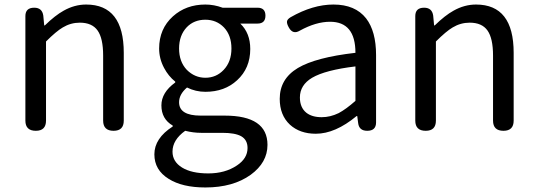

<svg xmlns="http://www.w3.org/2000/svg" viewBox="-20 -577 2371 847"><path d="M138 0Q92 0 92 -45V-271V-506Q92 -543 131 -543Q166 -543 171 -508L175 -465H178Q223 -509 261 -530Q309 -557 360 -557Q526 -557 526 -344V-45Q526 0 481 0Q435 0 435 -45V-332Q435 -408 410.5 -442.5Q386 -477 332 -477Q292 -477 257 -456Q228 -439 183 -394V-45Q183 0 138 0Z M886 250Q784 250 724 212Q661 173 661 104Q661 33 742 -19V-23Q692 -52 692 -112Q692 -169 753 -213V-217Q723 -241 704 -277Q682 -318 682 -363Q682 -450 743 -505Q801 -557 886 -557Q924 -557 962 -543H1056H1116Q1151 -543 1151 -508Q1151 -473 1116 -473H1040Q1084 -431 1084 -361Q1084 -276 1026 -223Q971 -172 886 -172Q843 -172 805 -191Q770 -161 770 -126Q770 -67 865 -67H971Q1160 -67 1160 62Q1160 140 1086 194Q1008 250 886 250ZM899 188Q973 188 1025 153Q1072 122 1072 76Q1072 40 1044 24Q1017 9 961 9H867Q833 9 797 0Q741 40 741 92Q741 136 783 162Q825 188 899 188ZM886 -234Q934 -234 967 -269Q1001 -305 1001 -363Q1001 -421 968 -456Q935 -490 886 -490Q836 -490 804 -457Q770 -421 770 -363Q770 -305 804 -269Q839 -234 886 -234Z M1373 13Q1303 13 1259 -27Q1214 -69 1214 -141Q1214 -229 1294 -277Q1373 -324 1548 -344Q1548 -481 1436 -481Q1374 -481 1303 -442Q1272 -423 1254 -456Q1245 -472 1246 -482Q1247 -492 1262 -501Q1360 -557 1451 -557Q1547 -557 1595 -496Q1639 -439 1639 -334V-167V-37Q1639 0 1600 0Q1564 0 1560 -34L1556 -65H1553Q1459 13 1373 13ZM1399 -60Q1437 -60 1474 -78Q1506 -95 1548 -132V-208V-284Q1415 -268 1357 -234Q1303 -202 1303 -147Q1303 -103 1331 -80Q1356 -60 1399 -60Z M1858 0Q1812 0 1812 -45V-271V-506Q1812 -543 1851 -543Q1886 -543 1891 -508L1895 -465H1898Q1943 -509 1981 -530Q2029 -557 2080 -557Q2246 -557 2246 -344V-45Q2246 0 2201 0Q2155 0 2155 -45V-332Q2155 -408 2130.5 -442.5Q2106 -477 2052 -477Q2012 -477 1977 -456Q1948 -439 1903 -394V-45Q1903 0 1858 0Z"/></svg>

Font: GenSenRounded TW R
Style: Regular
Weight: 400
Version: Version 1.501;PS 1;hotconv 16.6.51;makeotf.lib2.5.65220